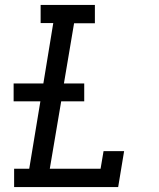

<svg xmlns="http://www.w3.org/2000/svg" viewBox="-20 -755 640 775"><path d="M37 0V-74H98L143 -346H35V-418H155L195 -662H144V-735H363V-661H279L238 -418H320V-346H227L181 -74H386L398 -145H481L457 0Z"/></svg>

Font: Iosevka Etoile Oblique
Style: Regular
Weight: 400
Italic angle: -9°
Designer: Belleve Invis
Foundry: Belleve Invis
Version: Version 15.5.2; ttfautohint (v1.8.4)